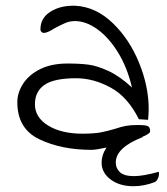

<svg xmlns="http://www.w3.org/2000/svg" viewBox="-20 -519 580 665"><path d="M515 112Q479 126 442 126Q394 126 363 102.5Q332 79 332 45Q332 17 349 -8Q312 0 297 0Q193 0 116.5 -36.5Q40 -73 40 -165Q40 -198 60 -229Q80 -260 119 -279.5Q158 -299 214 -299Q257 -299 287 -295Q317 -291 356 -273Q395 -255 437 -216Q421 -285 389 -337Q357 -389 317.5 -417.5Q278 -446 240 -446Q222 -446 206.5 -439.5Q191 -433 169 -421Q144 -405 132 -405Q127 -405 123.5 -408.5Q120 -412 120 -417Q120 -457 155.5 -479Q191 -501 242 -499Q312 -495 370 -439.5Q428 -384 461.5 -302Q495 -220 495 -141Q495 -128 493 -104L461 -106Q423 -183 363.5 -215.5Q304 -248 244 -248Q167 -248 134 -225Q101 -202 101 -158Q101 -112 147 -84Q193 -56 265 -56Q305 -56 329 -60.5Q353 -65 379 -73Q400 -80 416 -83Q432 -86 457 -86Q485 -86 492.5 -82Q500 -78 500 -64Q500 -56 473 -45L474 -44Q381 -8 381 44Q381 64 395.5 77.5Q410 91 444 91Q476 91 530 76Q532 87 527.5 98Q523 109 515 112Z"/></svg>

Font: Indie Flower
Style: Regular
Weight: 400
Designer: Kimberly Geswein
Foundry: Kimberly Geswein
Version: Version 2.000